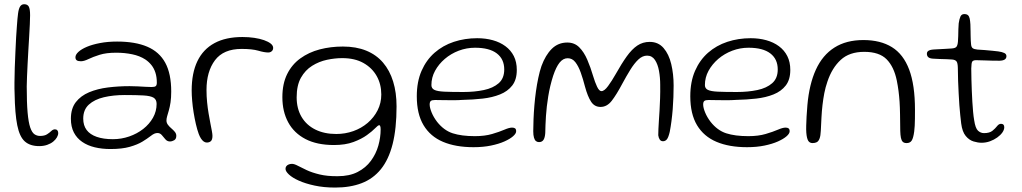

<svg xmlns="http://www.w3.org/2000/svg" viewBox="-20 -650 4720 887"><path d="M161 25Q119 25 94.8 3.5Q70.5 -18 59.8 -71Q49 -124 47.5 -218Q46.5 -237.5 46.8 -268.5Q47 -299.5 48.2 -336.5Q49.5 -373.5 51.2 -410Q53 -446.5 54.5 -478Q56 -509.5 58 -529Q60.5 -566 63.5 -588.2Q66.5 -610.5 73.2 -620.5Q80 -630.5 91.5 -630.5Q107 -630.5 113 -619.5Q119 -608.5 119 -579.5Q119 -563.5 117.8 -538Q116.5 -512.5 114.8 -481.8Q113 -451 111 -418.2Q109 -385.5 107.5 -354Q106 -322.5 104.8 -296Q103.5 -269.5 103.5 -251Q103.5 -176 107.5 -130.5Q111.5 -85 119.5 -61.5Q127.5 -38 139 -30Q150.5 -22 165 -22Q185.5 -22 197.2 -29.5Q209 -37 217 -44.8Q225 -52.5 234 -52.5Q241 -52.5 245 -47.8Q249 -43 249 -35.5Q249 -26 243 -15.5Q237 -5 225.8 4.2Q214.5 13.5 198 19.2Q181.5 25 161 25Z M490 38.5Q451 38.5 417.8 30.5Q384.5 22.5 359.8 5.5Q335 -11.5 321.2 -38Q307.5 -64.5 307.5 -101.5Q307.5 -148.5 330.2 -178Q353 -207.5 391.8 -223.8Q430.5 -240 479 -246Q527.5 -252 579 -252Q597 -252 616 -251Q635 -250 652 -249Q669 -248 680.5 -248Q694.5 -248 699.5 -252.2Q704.5 -256.5 704.5 -268Q704.5 -294 698 -314.2Q691.5 -334.5 679.5 -349.5Q667.5 -364.5 651 -375.5Q625.5 -392 590.8 -399.2Q556 -406.5 516.5 -406.5Q471 -406.5 440 -396.8Q409 -387 388.5 -377Q368 -367 354 -367Q341 -367 334.8 -371.2Q328.5 -375.5 328.5 -385.5Q328.5 -397.5 342.2 -410.2Q356 -423 381.5 -433.8Q407 -444.5 442.5 -451.2Q478 -458 521 -458Q605 -458 660.5 -434.2Q716 -410.5 743.5 -360Q771 -309.5 771 -227Q771 -198.5 767.8 -177Q764.5 -155.5 760 -140Q755.5 -124.5 752.2 -113.2Q749 -102 749 -93.5Q749 -82.5 755.8 -73.5Q762.5 -64.5 771.8 -56.8Q781 -49 787.8 -40.8Q794.5 -32.5 794.5 -22.5Q794.5 -8 784.8 -2.2Q775 3.5 765 3.5Q752.5 3.5 744 -6.5Q735.5 -16.5 727.5 -26Q719.5 -35.5 707.5 -35.5Q700.5 -35.5 693.2 -32.5Q686 -29.5 674.5 -20.5Q660.5 -9.5 638 4.2Q615.5 18 579.8 28.2Q544 38.5 490 38.5ZM501.5 -7Q540.5 -7 576.8 -19.5Q613 -32 641.5 -54.2Q670 -76.5 686.8 -106.2Q703.5 -136 703.5 -170Q703.5 -190 689.8 -198.5Q676 -207 643.8 -209Q611.5 -211 556 -211Q503.5 -211 460 -200.8Q416.5 -190.5 390.5 -166.8Q364.5 -143 364.5 -102Q364.5 -70.5 380.2 -49.5Q396 -28.5 426.8 -17.8Q457.5 -7 501.5 -7Z M935.5 8.5Q927.5 8.5 920.8 3.5Q914 -1.5 908.2 -10.5Q902.5 -19.5 898 -31.5Q891 -50.5 885 -76.5Q879 -102.5 874.5 -130.2Q870 -158 867.8 -184.5Q865.5 -211 865.5 -232Q865.5 -312.5 892 -367.5Q918.5 -422.5 970.8 -450.8Q1023 -479 1100 -479Q1129 -479 1154.5 -475.2Q1180 -471.5 1199.8 -464.5Q1219.5 -457.5 1230.8 -448.5Q1242 -439.5 1242 -428.5Q1242 -422 1238.8 -417.2Q1235.5 -412.5 1230.5 -410Q1225.5 -407.5 1219.5 -407.5Q1201.5 -407.5 1173.2 -415.8Q1145 -424 1096 -424Q1012.5 -424 973.2 -371.8Q934 -319.5 934 -234.5Q934 -205 936.8 -177.5Q939.5 -150 943.8 -125.2Q948 -100.5 952 -80Q956 -59.5 958.8 -44.8Q961.5 -30 961.5 -22.5Q961.5 -4.5 954.2 2Q947 8.5 935.5 8.5Z M1528.5 216.5Q1475.5 216.5 1433 207.2Q1390.5 198 1360.5 184.5Q1330.5 171 1314.8 156.2Q1299 141.5 1299 130Q1299 122.5 1303 117.5Q1307 112.5 1313.8 109.8Q1320.5 107 1329 107Q1339.5 107 1356 115.8Q1372.5 124.5 1397 136Q1421.5 147.5 1456.8 156Q1492 164.5 1540 164Q1594.5 164 1632.2 144.5Q1670 125 1693.5 93Q1717 61 1727.8 23Q1738.5 -15 1738.5 -52.5Q1738.5 -58.5 1737.8 -62.5Q1737 -66.5 1735.8 -69Q1734.5 -71.5 1731.5 -71.5Q1726.5 -71.5 1713 -57.5Q1699.5 -43.5 1675 -25.8Q1650.5 -8 1613 6Q1575.5 20 1523 20Q1444.5 20 1391.5 -7.5Q1338.5 -35 1311.5 -84.8Q1284.5 -134.5 1284.5 -201Q1284.5 -263 1306.5 -307.5Q1328.5 -352 1367.5 -380.2Q1406.5 -408.5 1457 -421.8Q1507.5 -435 1564 -435Q1625.5 -435 1672 -416Q1718.5 -397 1749.5 -360.8Q1780.5 -324.5 1796.2 -273.5Q1812 -222.5 1812 -158.5Q1812 -56 1793.8 15.8Q1775.5 87.5 1739.5 131.8Q1703.5 176 1650.8 196.2Q1598 216.5 1528.5 216.5ZM1533.5 -31Q1574.5 -31 1612 -44.2Q1649.5 -57.5 1678.5 -82.2Q1707.5 -107 1724.5 -140.5Q1741.5 -174 1741.5 -213.5Q1741.5 -261 1720.2 -298.8Q1699 -336.5 1659 -359Q1619 -381.5 1561 -381.5Q1527.5 -381.5 1490.8 -373.8Q1454 -366 1422 -346Q1390 -326 1370.2 -290.8Q1350.5 -255.5 1350.5 -200.5Q1350.5 -148.5 1373 -110.2Q1395.5 -72 1436.8 -51.5Q1478 -31 1533.5 -31Z M2167.5 30Q2085 30 2026.5 5.2Q1968 -19.5 1936.8 -71.5Q1905.5 -123.5 1905.5 -205Q1905.5 -272.5 1927.5 -322.8Q1949.5 -373 1987.8 -406.5Q2026 -440 2076.8 -456.8Q2127.5 -473.5 2184.5 -473.5Q2223.5 -473.5 2256.8 -464.2Q2290 -455 2315 -436.5Q2340 -418 2353.8 -390.8Q2367.5 -363.5 2367.5 -327Q2367.5 -282 2346.5 -255Q2325.5 -228 2290 -213.8Q2254.5 -199.5 2209.8 -194.5Q2165 -189.5 2117 -188.5Q2097.5 -187 2071.8 -187Q2046 -187 2023.2 -187.5Q2000.5 -188 1990 -188Q1975.5 -188 1970.2 -183.5Q1965 -179 1965 -167.5Q1965 -152.5 1974 -130.5Q1983 -108.5 1999 -87.5Q2030.5 -47.5 2071.5 -34.2Q2112.5 -21 2173.5 -21Q2219.5 -21 2253.5 -31Q2287.5 -41 2310 -50.8Q2332.5 -60.5 2345.5 -60.5Q2355 -60.5 2359.8 -56.8Q2364.5 -53 2364.5 -43.5Q2364.5 -33 2350.2 -20.5Q2336 -8 2310.2 3.5Q2284.5 15 2248.2 22.5Q2212 30 2167.5 30ZM2120.5 -225Q2172.5 -225 2215.2 -234Q2258 -243 2283.8 -265.5Q2309.5 -288 2309.5 -329Q2309.5 -377 2275.2 -403.2Q2241 -429.5 2174.5 -429.5Q2135.5 -429.5 2099.2 -415.8Q2063 -402 2034.8 -377.8Q2006.5 -353.5 1989.8 -322.8Q1973 -292 1973 -257Q1973 -241.5 1986.8 -234.8Q2000.5 -228 2032.8 -226.5Q2065 -225 2120.5 -225Z M2470 6.5Q2462 6.5 2456 1.8Q2450 -3 2446.8 -14.2Q2443.5 -25.5 2443.5 -44Q2443.5 -69.5 2444.8 -100Q2446 -130.5 2448.8 -163.2Q2451.5 -196 2456 -228.2Q2460.5 -260.5 2466.8 -290.2Q2473 -320 2481.5 -345Q2500 -395.5 2529.2 -424.5Q2558.5 -453.5 2601 -453.5Q2634 -453.5 2656 -431.5Q2678 -409.5 2693.2 -374Q2708.5 -338.5 2720.5 -297.5Q2728.5 -270.5 2738.2 -249.8Q2748 -229 2758.5 -229Q2772 -229 2789.2 -252.5Q2806.5 -276 2824 -307Q2851.5 -356 2875.2 -389.2Q2899 -422.5 2924.2 -439.5Q2949.5 -456.5 2981.5 -456.5Q3021 -456.5 3045.5 -428.2Q3070 -400 3081 -354Q3092 -308 3092 -254.5Q3092 -229.5 3091 -201.8Q3090 -174 3087.8 -145.5Q3085.5 -117 3082 -90.2Q3078.5 -63.5 3074 -40.5Q3068 -15 3060.8 -6.2Q3053.5 2.5 3043 2.5Q3033.5 2.5 3028.2 -4.8Q3023 -12 3021 -25Q3021 -37.5 3021.8 -54.8Q3022.5 -72 3024 -93.5Q3025.5 -115 3027 -140.5Q3028.5 -166 3029.5 -195.8Q3030.5 -225.5 3030 -259Q3030 -291.5 3024.5 -322.2Q3019 -353 3005.8 -373Q2992.5 -393 2969.5 -393Q2948 -393 2929 -375Q2910 -357 2891.8 -327.5Q2873.5 -298 2855 -263.5Q2828 -212.5 2806 -184.2Q2784 -156 2754.5 -156Q2726.5 -156 2710.8 -180Q2695 -204 2682.5 -250Q2673.5 -285 2663 -314.5Q2652.5 -344 2638.2 -362.5Q2624 -381 2602.5 -381Q2581.5 -381 2565.2 -360.8Q2549 -340.5 2535.5 -300Q2520.5 -253 2512.8 -205.2Q2505 -157.5 2502.2 -114Q2499.5 -70.5 2499 -35.5Q2497.5 -14 2490.8 -3.8Q2484 6.5 2470 6.5Z M3431 30Q3348.5 30 3290 5.2Q3231.5 -19.5 3200.2 -71.5Q3169 -123.5 3169 -205Q3169 -272.5 3191 -322.8Q3213 -373 3251.2 -406.5Q3289.5 -440 3340.2 -456.8Q3391 -473.5 3448 -473.5Q3487 -473.5 3520.2 -464.2Q3553.5 -455 3578.5 -436.5Q3603.5 -418 3617.2 -390.8Q3631 -363.5 3631 -327Q3631 -282 3610 -255Q3589 -228 3553.5 -213.8Q3518 -199.5 3473.2 -194.5Q3428.5 -189.5 3380.5 -188.5Q3361 -187 3335.2 -187Q3309.5 -187 3286.8 -187.5Q3264 -188 3253.5 -188Q3239 -188 3233.8 -183.5Q3228.5 -179 3228.5 -167.5Q3228.5 -152.5 3237.5 -130.5Q3246.5 -108.5 3262.5 -87.5Q3294 -47.5 3335 -34.2Q3376 -21 3437 -21Q3483 -21 3517 -31Q3551 -41 3573.5 -50.8Q3596 -60.5 3609 -60.5Q3618.5 -60.5 3623.2 -56.8Q3628 -53 3628 -43.5Q3628 -33 3613.8 -20.5Q3599.5 -8 3573.8 3.5Q3548 15 3511.8 22.5Q3475.5 30 3431 30ZM3384 -225Q3436 -225 3478.8 -234Q3521.5 -243 3547.2 -265.5Q3573 -288 3573 -329Q3573 -377 3538.8 -403.2Q3504.5 -429.5 3438 -429.5Q3399 -429.5 3362.8 -415.8Q3326.5 -402 3298.2 -377.8Q3270 -353.5 3253.2 -322.8Q3236.5 -292 3236.5 -257Q3236.5 -241.5 3250.2 -234.8Q3264 -228 3296.2 -226.5Q3328.5 -225 3384 -225Z M3734 11Q3720 11 3713.5 -0.2Q3707 -11.5 3705 -37Q3704 -51 3704.5 -69.2Q3705 -87.5 3706.2 -111.5Q3707.5 -135.5 3710 -164.5Q3718.5 -261 3749.2 -328.2Q3780 -395.5 3834.8 -430.2Q3889.5 -465 3968.5 -465Q4047.5 -465 4100.5 -432.2Q4153.5 -399.5 4180.2 -328.5Q4207 -257.5 4207 -142.5Q4207 -120.5 4206.8 -102.2Q4206.5 -84 4205.8 -69.2Q4205 -54.5 4203.5 -43Q4199.5 -12.5 4192 -0.8Q4184.5 11 4168.5 11Q4156.5 11 4150.5 5Q4144.5 -1 4142 -13.5Q4139.5 -26 4139 -45Q4138.5 -88.5 4138 -121.5Q4137.5 -154.5 4135.8 -180.5Q4134 -206.5 4131 -229.8Q4128 -253 4123 -278Q4110 -341.5 4076 -376Q4042 -410.5 3972.5 -410.5Q3904 -410.5 3863.8 -373.2Q3823.5 -336 3802.5 -273Q3793.5 -247 3788.2 -220Q3783 -193 3779.8 -165Q3776.5 -137 3775 -107.2Q3773.5 -77.5 3772 -46.5Q3771 -22.5 3766.2 -10Q3761.5 2.5 3753.5 6.8Q3745.5 11 3734 11Z M4514.5 9.5Q4498 9.5 4477.8 3.5Q4457.5 -2.5 4441.5 -21.8Q4425.5 -41 4420.5 -79.5Q4418.5 -96 4416.2 -117.8Q4414 -139.5 4412 -165Q4410 -190.5 4408.8 -218.8Q4407.5 -247 4406.2 -276.8Q4405 -306.5 4405 -336.5Q4404.5 -359 4399 -366.2Q4393.5 -373.5 4379.5 -375Q4370.5 -376 4353.8 -376.5Q4337 -377 4319.5 -377.5Q4302 -378 4290 -379Q4275 -380 4268.5 -385.8Q4262 -391.5 4262 -402Q4262 -408.5 4265.8 -412.5Q4269.5 -416.5 4277 -418.8Q4284.5 -421 4295.5 -421.5Q4325 -423 4342.5 -424Q4360 -425 4375.5 -426Q4392.5 -427 4398.2 -433.5Q4404 -440 4405.5 -458Q4406.5 -468.5 4406.8 -484Q4407 -499.5 4407.5 -515.2Q4408 -531 4409 -542Q4412 -563 4417.2 -574Q4422.5 -585 4435 -585Q4446 -585 4451.8 -579.8Q4457.5 -574.5 4459.8 -564Q4462 -553.5 4463 -537.5Q4463.5 -519.5 4463.8 -505.8Q4464 -492 4464.2 -481.2Q4464.5 -470.5 4464.8 -462Q4465 -453.5 4466 -446.5Q4467 -432.5 4473.5 -427.5Q4480 -422.5 4495.5 -421Q4509.5 -420.5 4528.5 -418.8Q4547.5 -417 4565 -415.5Q4582.5 -414 4592 -412.5Q4609.5 -410 4619.5 -405.2Q4629.5 -400.5 4629.5 -390.5Q4629.5 -380.5 4621.8 -375.2Q4614 -370 4598 -369.5Q4562 -369.5 4532.8 -370.8Q4503.5 -372 4488 -372Q4476 -371.5 4471.8 -365.8Q4467.5 -360 4467 -333.5Q4467 -309 4467.8 -283Q4468.5 -257 4469.5 -231Q4470.5 -205 4472 -180.2Q4473.5 -155.5 4475.5 -133.5Q4477.5 -111.5 4480.5 -94.5Q4486 -57.5 4498.2 -46.2Q4510.5 -35 4526 -35Q4551.5 -35 4564.8 -45.8Q4578 -56.5 4586.2 -67.2Q4594.5 -78 4604.5 -78Q4612 -78 4615.8 -74Q4619.5 -70 4619.5 -62Q4619.5 -50.5 4610.8 -38Q4602 -25.5 4587 -14.8Q4572 -4 4553.2 2.8Q4534.5 9.5 4514.5 9.5Z"/></svg>

Font: Gluten ExtraLight
Style: Regular
Weight: 250
Designer: Tyler Finck
Foundry: Etcetera Type Company
Version: Version 1.300